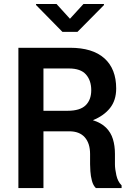

<svg xmlns="http://www.w3.org/2000/svg" viewBox="-20 -953 677 973"><path d="M73.2 0ZM562.5 -120.1Q562.5 -97.7 569.6 -65.2Q576.7 -32.7 596.2 -13.7V0H465.8Q452.1 -13.2 445.8 -37.1Q439.5 -61 438 -85.2Q436.5 -109.4 436.5 -121.1V-172.4Q436.5 -226.6 409.7 -257.1Q382.8 -287.6 331.1 -287.6H200.2V0H73.2V-710.9H335Q449.2 -710.9 509 -657.5Q568.8 -604 568.8 -504.4Q568.8 -444.8 537.6 -405.5Q506.3 -366.2 450.7 -343.8Q492.7 -330.6 517.3 -306.2Q542 -281.7 552.2 -248Q562.5 -214.4 562.5 -173.3ZM322.8 -391.6Q385.3 -391.6 413.8 -419.2Q442.4 -446.8 442.4 -496.1Q442.4 -545.4 415.5 -575.7Q388.7 -606 329.1 -606H200.2V-391.6ZM334.5 -857.9 402.8 -932.6H506.8V-927.2L372.6 -791.5H296.4L162.6 -927.7V-932.6H266.6Z"/></svg>

Font: Robert Sans
Style: Bold
Weight: 700
Designer: Christian Robertson (extended by Adam Twardoch)
Foundry: Google
Version: Version 12.135;April 2, 2019;FontCreator 11.5.0.2425 64-bit;